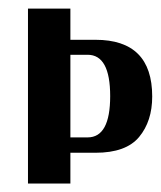

<svg xmlns="http://www.w3.org/2000/svg" viewBox="-20 -435 381 455"><path d="M146.8 -340.7V-414.6H46.3V0H146.8V-73H206.4Q278.5 -73 309.6 -110.3Q340.7 -147.7 340.7 -206.4Q340.7 -340.7 206.4 -340.7ZM146.8 -109.4V-305.2H187.7Q241.1 -305.2 241.1 -207.3Q241.1 -109.4 187.7 -109.4Z"/></svg>

Font: Gidugu
Style: Regular
Weight: 400
Designer: Purushoth Kumar Guthula
Foundry: Silicon Andhra, USA.
Version: Version 1.0.5; ttfautohint (v1.2.25-373a) -l 7 -r 28 -G 50 -